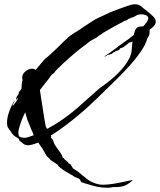

<svg xmlns="http://www.w3.org/2000/svg" viewBox="-20 -623 750 900"><path d="M511 254Q498 257 482 257Q449 257 418 248Q387 239 373 235Q361 231 359 228Q357 225 356 221Q355 217 345 212Q340 210 334.5 208Q329 206 325 203H326L312 195Q306 192 291 183Q276 174 263.5 164Q251 154 251 150L247 147L217 127Q215 123 209.5 118.5Q204 114 200 110L176 69Q170 62 159 45Q140 53 128.5 55.5Q117 58 112 58Q96 58 86.5 48.5Q77 39 72 39Q71 28 61.5 23Q52 18 45 12Q41 9 38.5 5Q36 1 33 -3Q23 -17 18 -24Q13 -31 13 -49Q13 -68 20 -90.5Q27 -113 35 -129Q37 -133 41.5 -140.5Q46 -148 47 -151H48Q47 -144 43 -138.5Q39 -133 39 -126Q43 -129 53 -143Q63 -157 64 -161Q63 -161 62.5 -161.5Q62 -162 63 -162H61Q60 -161 60 -159Q60 -157 58 -155Q56 -159 56 -161Q56 -168 61 -173.5Q66 -179 68 -184V-191Q72 -194 75 -199Q78 -204 81 -209Q81 -220 82 -230Q83 -240 86 -248Q85 -251 84.5 -253.5Q84 -256 84 -259Q84 -276 99.5 -288.5Q115 -301 130 -301Q141 -301 147 -295Q158 -308 168 -320.5Q178 -333 189 -345Q193 -349 197.5 -352Q202 -355 206 -359Q216 -368 226 -377.5Q236 -387 246 -396Q264 -413 282 -431.5Q300 -450 320 -463Q325 -467 330.5 -470Q336 -473 341 -476Q361 -490 381 -503Q401 -516 421 -529Q435 -537 450 -543.5Q465 -550 479 -557Q495 -565 512 -571.5Q529 -578 546 -584Q560 -589 579.5 -596Q599 -603 613 -603Q625 -603 633 -599Q641 -595 649 -587Q657 -580 671.5 -569Q686 -558 698 -546Q710 -534 710 -523Q710 -510 700.5 -500Q691 -490 681 -484Q682 -475 680.5 -464.5Q679 -454 671 -444Q663 -414 638.5 -379Q614 -344 582.5 -309.5Q551 -275 522 -247Q493 -219 476 -202Q391 -117 327 -66Q263 -15 219 12Q221 19 218 23Q228 30 230 38Q232 46 236 54Q245 69 257.5 85Q270 101 274 116Q276 116 278 117Q280 118 281 119Q278 120 284 125Q290 130 296.5 135.5Q303 141 302 144L309 145L322 166Q328 170 334 174Q340 178 346 182Q366 198 386.5 215Q407 232 438 240Q449 243 462 243Q483 243 508.5 239Q534 235 556.5 230Q579 225 591.5 222.5Q604 220 600 224Q586 237 567.5 246Q549 255 511 254ZM201 -19Q218 -28 235.5 -38.5Q253 -49 270 -61Q312 -90 349 -122.5Q386 -155 413 -179.5Q440 -204 448 -210Q502 -248 532 -278.5Q562 -309 575.5 -331Q589 -353 593 -366.5Q597 -380 597 -385Q598 -398 599 -408.5Q600 -419 601 -428Q589 -423 583 -423V-421Q576 -416 566.5 -408Q557 -400 549 -398Q547 -397 544 -397L539 -390V-389Q534 -388 530 -385.5Q526 -383 521 -383Q518 -378 512 -378Q511 -376 508 -374.5Q505 -373 504 -370H503L500 -371Q497 -367 493 -367Q489 -367 484 -365Q483 -364 478 -361Q473 -358 471 -358H470L471 -360Q495 -375 517.5 -392.5Q540 -410 563 -426Q577 -435 607 -459Q613 -485 619.5 -490.5Q626 -496 626 -496Q627 -497 635 -498Q643 -499 652 -500Q662 -511 668.5 -520.5Q675 -530 675 -537Q675 -547 664 -551.5Q653 -556 645 -556Q626 -556 615 -548Q604 -540 593 -540L592 -537Q584 -537 578.5 -531.5Q573 -526 565 -526Q563 -524 553.5 -519Q544 -514 534 -509Q524 -504 519 -501Q502 -491 484 -481Q466 -471 449 -459Q445 -457 441 -453.5Q437 -450 433 -447L407 -433Q406 -433 397 -426Q388 -419 379.5 -412Q371 -405 370 -405Q365 -402 350 -390Q335 -378 315.5 -361Q296 -344 277.5 -327Q259 -310 246.5 -297Q234 -284 234 -281Q224 -276 215 -263Q206 -250 199 -242L167 -201Q172 -168 177.5 -132.5Q183 -97 187.5 -69.5Q192 -42 194 -32Q195 -27 201 -19ZM97 23Q102 23 113 19.5Q124 16 138 11L133 -3Q128 -12 125 -20.5Q122 -29 118 -38L108 -62L98 -97Q91 -82 84 -65.5Q77 -49 72 -31Q70 -24 68 -16.5Q66 -9 66 -1Q66 16 75 19.5Q84 23 97 23Z"/></svg>

Font: Cherish
Style: Regular
Weight: 400
Designer: Robert E. Leuschke
Foundry: Robert E. Leuschke
Version: Version 1.005